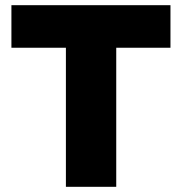

<svg xmlns="http://www.w3.org/2000/svg" viewBox="-20 -720 701 740"><path d="M637 -700V-536H428V0H234V-536H24V-700Z"/></svg>

Font: Afrihost Sans Black
Style: Regular
Weight: 900
Foundry: https://www.afrihost.com
Version: Version 1.000